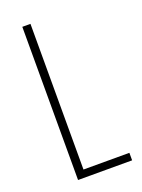

<svg xmlns="http://www.w3.org/2000/svg" viewBox="-137 -777 622 841"><g transform="rotate(-20 173.5 -357.0)"><path d="M77 0V-714H115V-35H329V0Z"/></g></svg>

Font: Noto Sans Tamil ExtraCondensed ExtraLight
Style: Regular
Weight: 200
Width: 2
Designer: Jelle Bosma - Monotype Design Team
Foundry: Monotype Imaging Inc.
Version: Version 2.004; ttfautohint (v1.8.4.7-5d5b)